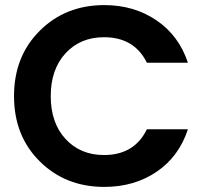

<svg xmlns="http://www.w3.org/2000/svg" viewBox="-20 -727 808 753"><path d="M389 -707Q506 -707 594 -647Q682 -587 717 -481H556Q507 -581 388 -581Q295 -581 237 -518Q179 -455 179 -350Q179 -245 237 -182Q295 -119 388 -119Q507 -119 556 -220H717Q682 -113 594.5 -53.5Q507 6 389 6Q237 6 136 -94Q35 -194 35 -350Q35 -506 136 -606.5Q237 -707 389 -707Z"/></svg>

Font: SVN-Poppins SemiBold
Style: Regular
Weight: 600
Designer: Ninad Kale (Devanagari), Jonny Pinhorn (Latin)
Foundry: Indian Type Foundry
Version: Version 3.002 2017